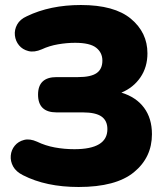

<svg xmlns="http://www.w3.org/2000/svg" viewBox="-20 -736 668 767"><path d="M294 11Q164 11 72 -36Q44 -50 32.5 -71Q21 -92 23 -114.5Q25 -137 39 -154Q53 -171 76 -177Q99 -183 128 -170Q161 -154 199 -147Q237 -140 277 -140Q409 -140 409 -220Q409 -254 385.5 -270.5Q362 -287 311 -287H206Q132 -287 132 -358Q132 -428 206 -428H292Q343 -428 366 -444Q389 -460 389 -494Q389 -526 364 -545.5Q339 -565 280 -565Q247 -565 212 -559Q177 -553 147 -539Q117 -526 93.5 -532Q70 -538 56 -555Q42 -572 39.5 -594.5Q37 -617 48.5 -638Q60 -659 87 -671Q180 -716 303 -716Q437 -716 503 -661Q569 -606 569 -523Q569 -468 541 -427Q513 -386 465 -366Q524 -348 555.5 -305.5Q587 -263 587 -200Q587 -107 515 -48Q443 11 294 11Z"/></svg>

Font: Chiron GoRound TC H
Style: Regular
Weight: 900
Designer: Ryoko NISHIZUKA 西塚涼子 (kana, bopomofo & ideographs); Paul D. Hunt (Latin, Greek & Cyrillic); Sandoll Communications 산돌커뮤니
Foundry: Adobe
Version: Version 1.000;hotconv 1.1.1;makeotfexe 2.6.0